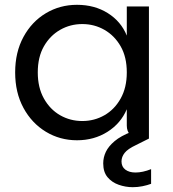

<svg xmlns="http://www.w3.org/2000/svg" viewBox="-20 -576 717 798"><path d="M300 7Q229 7 170.5 -28.5Q112 -64 77.5 -127.5Q43 -191 43 -275Q43 -359 77.5 -422.5Q112 -486 170.5 -521Q229 -556 300 -556Q373 -556 428 -521.5Q483 -487 507 -428V-549H599V0H561Q536 0 521.5 -15Q507 -30 507 -54V-122Q482 -63 426.5 -28Q371 7 300 7ZM532 202Q502 202 473.5 192Q445 182 427 160.5Q409 139 409 103Q409 78 420 55Q431 32 456.5 10.5Q482 -11 526 -28L575 -48L599 0L545 27Q511 43 498 59.5Q485 76 485 95Q485 117 501 129Q517 141 543 141Q573 141 608 127V188Q592 194 572 198Q552 202 532 202ZM322 -73Q372 -73 414 -97Q456 -121 481.5 -166.5Q507 -212 507 -275Q507 -339 481.5 -383.5Q456 -428 414 -452Q372 -476 322 -476Q272 -476 230 -452Q188 -428 162.5 -383.5Q137 -339 137 -275Q137 -212 162.5 -166.5Q188 -121 230 -97Q272 -73 322 -73Z"/></svg>

Font: Parkinsans
Style: Regular
Weight: 400
Designer: Red Stone, Indian Type Foundry
Foundry: Indian Type Foundry
Version: Version 1.000